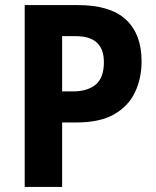

<svg xmlns="http://www.w3.org/2000/svg" viewBox="-20 -734 613 754"><path d="M286 -714Q413 -714 474.5 -657Q536 -600 536 -493Q536 -427 510.5 -372.5Q485 -318 429 -285.5Q373 -253 279 -253H224V0H77V-714ZM278 -592H224V-375H265Q323 -375 355.5 -401.5Q388 -428 388 -490Q388 -592 278 -592Z"/></svg>

Font: Noto Sans Lao UI SemCond
Style: Bold
Weight: 700
Width: 4
Designer: Monotype Design Team
Foundry: Monotype Imaging Inc.
Version: Version 2.000; ttfautohint (v1.8.4.7-5d5b)